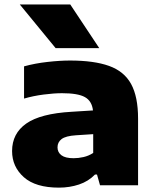

<svg xmlns="http://www.w3.org/2000/svg" viewBox="-20 -828 696 858"><path d="M243.5 10.5Q139 10.5 86.5 -36.2Q34 -83 34 -153Q34 -231.5 97.5 -276Q161 -320.5 300 -328.5L395.5 -334.5Q390.5 -377 359.2 -394.2Q328 -411.5 257 -411.5Q221.5 -411.5 175 -405.5Q128.5 -399.5 87.5 -387.5V-531.5Q136.5 -545 192 -551.2Q247.5 -557.5 293 -557.5Q400 -557.5 467.2 -533.5Q534.5 -509.5 565.8 -452.8Q597 -396 597 -298V0H427L413.5 -48H404.5Q375 -17.5 333 -3.5Q291 10.5 243.5 10.5ZM237 -169.5Q237 -147.5 254.5 -134.2Q272 -121 309 -121Q330.5 -121 353.5 -126.2Q376.5 -131.5 396.5 -144.5V-228.5L319.5 -223.5Q273.5 -220.5 255.2 -206.5Q237 -192.5 237 -169.5ZM228.5 -613 68.5 -808H294L423.5 -613Z"/></svg>

Font: Encode Sans Exp XBd
Style: Regular
Weight: 800
Width: 7
Designer: Multiple Designers
Foundry: Impallari Type
Version: Version 3.002; ttfautohint (v1.8.3) -l 8 -r 50 -G 200 -x 14 